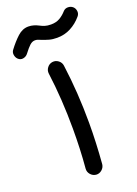

<svg xmlns="http://www.w3.org/2000/svg" viewBox="-219 -921 737 1034"><g transform="rotate(-20 149.5 -404.5)"><path d="M-39.6 -687.5Q-49.3 -697.3 -51.8 -712.6Q-54.2 -728 -44.9 -740.2Q-16.6 -777.8 11.7 -803.7Q40 -829.6 73.7 -829.6Q89.4 -829.6 104.2 -825.2Q119.1 -820.8 131.8 -814Q144.5 -807.1 158.7 -802.5Q172.9 -797.9 193.8 -797.9Q223.1 -797.9 244.1 -810.1Q265.1 -822.3 283.2 -842.8Q293.9 -854 310.1 -853.8Q326.2 -853.5 337.4 -843.8Q348.6 -834 350.6 -817.6Q352.5 -801.3 341.3 -788.6Q314 -756.3 278.3 -737.8Q242.7 -719.2 200.2 -719.2Q174.3 -719.2 155.3 -724.6Q136.2 -730 116.2 -737.8Q106 -742.2 98.4 -744.9Q90.8 -747.6 82.5 -747.6Q66.4 -747.6 52.2 -734.6Q38.1 -721.7 18.1 -695.3Q8.3 -681.6 -8.8 -678Q-25.9 -674.3 -39.6 -687.5ZM91.3 -553.7Q88.9 -572.3 100.6 -587.6Q112.3 -603 130.9 -605.5Q149.4 -607.9 164.8 -596.2Q180.2 -584.5 182.6 -565.9Q204.6 -402.8 204.6 -230.5Q204.6 -173.8 202.1 -116Q199.7 -58.1 194.8 2.9Q192.9 21.5 178.2 34.2Q163.6 46.9 145 45.4Q126.5 43.5 113.8 29.1Q101.1 14.6 102.5 -4.4Q107.4 -60.1 109.6 -116.2Q111.8 -172.4 111.8 -228.5Q111.8 -399.4 91.3 -553.7Z"/></g></svg>

Font: Mikhak Medium
Style: Regular
Weight: 500
Designer: Amin Abedi
Version: Version 3.3